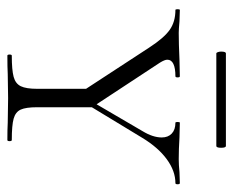

<svg xmlns="http://www.w3.org/2000/svg" viewBox="-76 -557 633 521"><g transform="rotate(90 240.5 -296.5)"><path d="M353 -419Q353 -436 342.5 -446Q332 -456 313 -456Q311 -456 311 -462Q311 -468 313 -468L353 -467Q385 -465 412 -465Q427 -465 447 -467L477 -468Q480 -468 480 -462Q480 -456 477 -456Q444 -456 412 -432.5Q380 -409 354 -366L246 -188L236 -196L336 -367Q353 -395 353 -419ZM7 -456Q5 -456 5 -462Q5 -468 7 -468L38 -467Q60 -465 69 -465Q98 -465 142 -467L187 -468Q190 -468 190 -462Q190 -456 187 -456Q165 -456 153.5 -450.5Q142 -445 142 -434Q142 -427 150 -414L269 -233L237 -189L109 -385Q83 -425 61 -440.5Q39 -456 7 -456ZM271 -237V-81Q271 -50 277.5 -36Q284 -22 302 -17Q320 -12 360 -12Q363 -12 363 -6Q363 0 360 0Q330 0 313 -1L246 -2L181 -1Q163 0 131 0Q128 0 128 -6Q128 -12 131 -12Q170 -12 188.5 -17Q207 -22 214 -36.5Q221 -51 221 -81V-228ZM120 -580Q120 -593 125 -593H376Q381 -593 381 -580Q381 -567 376 -567H125Q123 -567 121.5 -571Q120 -575 120 -580Z"/></g></svg>

Font: Cormorant SC Light
Style: Regular
Weight: 300
Designer: Christian Thalmann (Catharsis Fonts)
Foundry: Catharsis Fonts
Version: Version 4.000